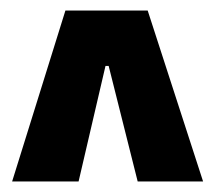

<svg xmlns="http://www.w3.org/2000/svg" viewBox="-20 -676 408 364"><path d="M3 -332 104 -656H260L365 -332H241L186 -551H180L129 -332Z"/></svg>

Font: Bricolage Grotesque 96pt Condensed SemiBold
Style: Regular
Weight: 600
Width: 3
Designer: Mathieu Triay
Foundry: Atelier Triay
Version: Version 1.001; ttfautohint (v1.8.4.7-5d5b);gftools[0.9.33.de